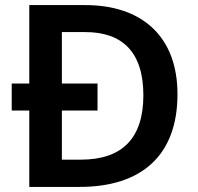

<svg xmlns="http://www.w3.org/2000/svg" viewBox="-20 -734 776 754"><path d="M315 -714H95V-406H26V-300H95V0H293C535 0 677 -123 677 -364C677 -593 535 -714 315 -714ZM315 -608C460 -608 543 -530 543 -360C543 -192 461 -107 297 -107H223V-300H363V-406H223V-608Z"/></svg>

Font: Noto Sans Bengali SemiBold
Style: Regular
Weight: 600
Designer: Jelle Bosma - Monotype Design Team
Foundry: Monotype Imaging Inc.
Version: Version 2.003